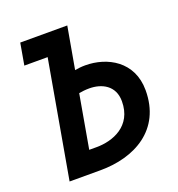

<svg xmlns="http://www.w3.org/2000/svg" viewBox="-126 -798 839 903"><g transform="rotate(-20 293.0 -346.5)"><path d="M69.3 0H224.1C395 0 552.2 -83 552.2 -281.2C552.2 -426.3 434.1 -488.3 325.2 -488.3C306.2 -488.3 288.6 -486.3 272.9 -483.4L310.1 -693.4H74.7L55.7 -585H172.4ZM207 -108.4 253.9 -375C269.5 -377.9 286.6 -379.9 305.7 -379.9C367.7 -379.9 429.7 -349.6 429.7 -271C429.7 -145.5 324.2 -108.4 244.1 -108.4Z"/></g></svg>

Font: Cascadia Code SemiBold
Style: Italic
Weight: 600
Italic angle: -10°
Monospace: yes
Designer: Aaron Bell
Foundry: Saja Typeworks
Version: Version 2404.023